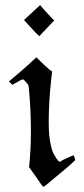

<svg xmlns="http://www.w3.org/2000/svg" viewBox="-20 -693 319 733"><path d="M72 -617Q116 -658 124 -665Q132 -673 133 -673H134Q134 -672 149 -655Q165 -637 175 -627L187 -615L130 -555L116 -568Q75 -612 73 -615Q73 -616 72.5 -616Q72 -616 72 -617ZM27 -369Q21 -376 14 -382L26 -392Q65 -424 119 -474Q154 -439 169 -427L179 -420L176 -395Q166 -304 166 -227Q166 -171 174 -139Q179 -113 190 -97Q200 -79 208 -75Q210 -75 213 -78Q217 -81 238 -90.5Q259 -100 261 -100Q262 -100 264.5 -92Q267 -84 267 -83Q267 -78 190 -15Q150 20 145 20Q143 20 118 -17L91 -55Q98 -117 98 -193Q98 -268 91 -347Q90 -363 88 -369Q71 -390 68 -390Q63 -390 39 -376Z"/></svg>

Font: KaTeX_Fraktur
Style: Regular
Weight: 400
Version: Version 1.1; ttfautohint (v1.3)